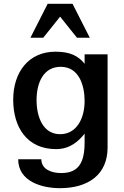

<svg xmlns="http://www.w3.org/2000/svg" viewBox="-20 -784 648 1003"><path d="M294 -83C206 -83 171 -171 171 -261C171 -355 209 -435 297 -435C394 -435 422 -336 422 -256C422 -165 380 -83 294 -83ZM49 -263C49 -119 121 -5 273 -5C347 -5 392 -48 422 -86V-40C422 66 390 120 300 120C246 120 196 99 196 48H75C75 163 197 199 293 199C441 199 542 128 542 -13V-500H422V-451C389 -492 346 -514 270 -514C131 -514 49 -409 49 -263ZM206 -587 294 -697 382 -587H449L359 -764H229L139 -587Z"/></svg>

Font: Perun SemiBold
Style: Regular
Weight: 600
Foundry: Copyright (c) Stefan Peev, Context Ltd, 2016
Version: Version 1.089